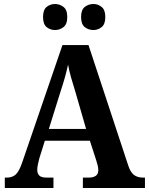

<svg xmlns="http://www.w3.org/2000/svg" viewBox="-20 -939 744 959"><path d="M4 0V-52H15Q40 -52 57 -66Q74 -80 90 -125L292 -714H422L621 -111Q632 -78 649.5 -65Q667 -52 694 -52H704V0H394V-52H425Q445 -52 458 -60.5Q471 -69 471 -89Q471 -101 467.5 -114Q464 -127 461 -137L429 -236H204L177 -150Q174 -138 170 -121Q166 -104 166 -91Q166 -72 176.5 -62Q187 -52 211 -52H247V0ZM224 -295H410L356 -482Q345 -517 335.5 -550Q326 -583 320 -616Q313 -584 304 -552Q295 -520 284 -487ZM447 -789Q422 -789 403.5 -803.5Q385 -818 385 -854Q385 -890 403.5 -904.5Q422 -919 447 -919Q469 -919 487.5 -904.5Q506 -890 506 -854Q506 -818 487.5 -803.5Q469 -789 447 -789ZM255 -789Q231 -789 213 -803.5Q195 -818 195 -854Q195 -890 213 -904.5Q231 -919 255 -919Q278 -919 297 -904.5Q316 -890 316 -854Q316 -818 297 -803.5Q278 -789 255 -789Z"/></svg>

Font: Noto Serif Lao SemiCondensed
Style: Bold
Weight: 700
Width: 4
Designer: Monotype Design Team
Foundry: Monotype Imaging Inc.
Version: Version 2.003; ttfautohint (v1.8.4.7-5d5b)